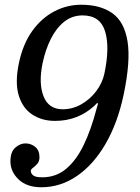

<svg xmlns="http://www.w3.org/2000/svg" viewBox="-20 -780 590 810"><path d="M110 -59Q110 -49 119.5 -40.5Q129 -32 158.5 -32Q216.5 -32 259.5 -68.2Q302.5 -104.5 333.5 -169.2Q364.5 -234 387 -320Q390.5 -332.5 392.2 -338Q394 -343.5 392 -345Q389.5 -346.5 386 -342Q382.5 -337.5 374.5 -330.5Q343.5 -302.5 302.5 -286.2Q261.5 -270 212 -270Q156.5 -270 115.8 -297Q75 -324 58.8 -378.2Q42.5 -432.5 60 -515Q77 -595 116.2 -649.5Q155.5 -704 209 -732Q262.5 -760 323 -760Q403.5 -760 454 -724.2Q504.5 -688.5 518 -605.5Q531.5 -522.5 501.5 -380Q476 -260 425 -172.5Q374 -85 304.5 -37.5Q235 10 154.5 10Q93 10 58.5 -23Q24 -56 24 -99Q24 -139.5 44.5 -157.2Q65 -175 87 -175Q111 -175 128.8 -160.2Q146.5 -145.5 146.5 -117Q146.5 -99 137.2 -88.8Q128 -78.5 119 -72Q110 -65.5 110 -59ZM160 -515Q142 -429.5 163.5 -374.2Q185 -319 244.5 -319Q286 -319 323 -340Q360 -361 386 -395.5Q412 -430 420.5 -470Q444 -581.5 423.2 -648.2Q402.5 -715 328.5 -715Q284 -715 250.2 -687.8Q216.5 -660.5 194 -615Q171.5 -569.5 160 -515Z"/></svg>

Font: Besley*
Style: Italic
Weight: 400
Italic angle: -13°
Designer: Owen Earl
Foundry: indestructible type*
Version: Version 2.000; ttfautohint (v1.8.3)